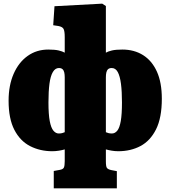

<svg xmlns="http://www.w3.org/2000/svg" viewBox="-20 -813 932 1050"><path d="M274 217V122L307 116Q325 113 329.5 103Q334 93 334 68V4Q321 8 302.5 11Q284 14 266 14Q199 14 144.5 -14Q90 -42 58.5 -103Q27 -164 27 -262Q27 -346 54.5 -409Q82 -472 131 -507Q180 -542 244 -542Q280 -542 301 -537Q322 -532 334 -525V-610Q334 -643 327.5 -655Q321 -667 298 -671L271 -675L278 -779L539 -793L559 -780V-525Q571 -532 592 -537Q613 -542 649 -542Q714 -542 762.5 -511.5Q811 -481 838 -421.5Q865 -362 865 -273Q865 -169 833.5 -106Q802 -43 748.5 -14.5Q695 14 627 14Q609 14 591 11Q573 8 559 4V69Q559 97 564.5 105Q570 113 588 117L619 123V217ZM301 -83Q312 -83 319.5 -85Q327 -87 334 -90V-390Q334 -405 331.5 -416.5Q329 -428 322 -434.5Q315 -441 302 -441Q282 -441 269 -419Q256 -397 250.5 -355Q245 -313 245 -253Q245 -188 252 -151Q259 -114 272 -98.5Q285 -83 301 -83ZM592 -83Q609 -83 621.5 -98.5Q634 -114 640.5 -151Q647 -188 647 -253Q647 -313 641.5 -355Q636 -397 624 -419Q612 -441 591 -441Q578 -441 571 -434.5Q564 -428 561.5 -416.5Q559 -405 559 -390V-90Q566 -87 573.5 -85Q581 -83 592 -83Z"/></svg>

Font: Literata Variable Black
Style: Regular
Weight: 900
Designer: Latin by Veronika Burian and Jose Scaglione. Greek by Irene Vlachou. Cyrillic by Vera Evstafieva.
Foundry: TypeTogether
Version: Version 3.021